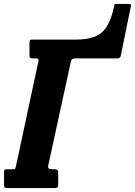

<svg xmlns="http://www.w3.org/2000/svg" viewBox="-54 -950 681 970"><path d="M125.5 -655H109.5Q95 -655 95 -668.5V-738Q95 -750 105 -750H330Q387.5 -750 425.2 -765Q463 -780 486 -816.8Q509 -853.5 522.5 -918Q524 -925 524.5 -927.5Q525 -930 532.5 -930H593.5Q600.5 -930 604.8 -928.5Q609 -927 607.5 -920L556.5 -669.5Q553.5 -655 540.5 -655H328Q315 -655 310.2 -650Q305.5 -645 303.5 -636.5L190 -115Q187.5 -103.5 192 -99.2Q196.5 -95 209 -95H221Q228.5 -95 234.2 -92Q240 -89 240 -80V-15Q240 -5.5 235 -2.8Q230 0 221 0H-18.5Q-26 0 -29.8 -2.8Q-33.5 -5.5 -33.5 -15V-83.5Q-33.5 -90 -30.8 -92.5Q-28 -95 -17.5 -95H13Q21 -95 22.8 -98.5Q24.5 -102 26.5 -110L140 -640Q142.5 -650 139 -652.5Q135.5 -655 125.5 -655Z"/></svg>

Font: Besley* Condensed
Style: Bold Italic
Weight: 700
Width: 3
Italic angle: -13°
Designer: Owen Earl
Foundry: indestructible type*
Version: Version 3.000; ttfautohint (v1.8.3)